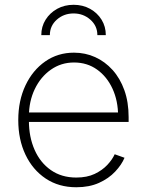

<svg xmlns="http://www.w3.org/2000/svg" viewBox="-20 -770 610 801"><path d="M298.3 11.2Q225.1 11.2 170.7 -25.1Q116.2 -61.5 86.2 -124.8Q56.2 -188 56.2 -269Q56.2 -350.1 86.2 -413.6Q116.2 -477.1 168.7 -513.7Q221.2 -550.3 288.6 -550.3Q335.9 -550.3 377 -531.7Q418 -513.2 449.5 -478.3Q481 -443.4 498.8 -393.8Q516.6 -344.2 516.6 -281.2V-261.2H83.5V-300.8H492.2L472.7 -285.6Q472.7 -349.1 449.5 -399.7Q426.3 -450.2 385 -479.7Q343.8 -509.3 288.6 -509.3Q234.9 -509.3 192.1 -479.2Q149.4 -449.2 125 -398.2Q100.6 -347.2 100.6 -284.2V-266.1Q100.6 -198.7 124.3 -145Q147.9 -91.3 192.4 -60.3Q236.8 -29.3 298.3 -29.3Q342.8 -29.3 374.8 -44.4Q406.7 -59.6 427.7 -82Q448.7 -104.5 458.5 -126.5L499.5 -111.8Q487.3 -82.5 460.4 -54Q433.6 -25.4 393.1 -7.1Q352.5 11.2 298.3 11.2ZM287.1 -750Q325.2 -750 355.7 -733.2Q386.2 -716.3 403.8 -687.7Q421.4 -659.2 421.4 -623.5H386.2Q386.2 -662.1 356.9 -688Q327.6 -713.9 287.1 -713.9Q246.1 -713.9 217 -688Q188 -662.1 188 -623.5H152.3Q152.3 -659.2 170.2 -687.7Q188 -716.3 218.5 -733.2Q249 -750 287.1 -750Z"/></svg>

Font: Inter 16pt ExtraLight
Style: Regular
Weight: 250
Version: Version 4.001;git-66647c0bb